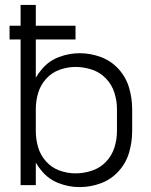

<svg xmlns="http://www.w3.org/2000/svg" viewBox="-20 -755 615 783"><path d="M305 8Q261 8 219.5 -8Q178 -24 150 -58Q136 -74 126 -92V0H64V-594H19V-650H64V-735H126V-650H288V-594H126V-438Q136 -456 150 -472Q178 -506 219.5 -522Q261 -538 305 -538Q349 -538 391 -522.5Q433 -507 463.5 -473.5Q494 -440 506.5 -397Q519 -354 519 -310V-220Q519 -176 506.5 -133Q494 -90 463.5 -56.5Q433 -23 391 -7.5Q349 8 305 8ZM288 -48Q322 -48 355 -59Q388 -70 412 -95Q436 -120 446.5 -153Q457 -186 457 -220V-310Q457 -344 446.5 -377Q436 -410 412 -435Q388 -460 355 -471Q322 -482 288 -482Q255 -482 223 -470.5Q191 -459 168 -433.5Q145 -408 135.5 -375.5Q126 -343 126 -310V-220Q126 -187 135.5 -154.5Q145 -122 168 -96.5Q191 -71 223 -59.5Q255 -48 288 -48Z"/></svg>

Font: Jozsika Light
Style: Regular
Weight: 300
Monospace: yes
Designer: Belleve Invis
Foundry: Belleve Invis
Version: 2.1.0